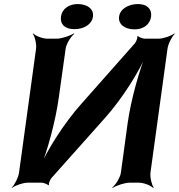

<svg xmlns="http://www.w3.org/2000/svg" viewBox="-20 -902 883 948"><path d="M645 -687 384 -392C295 -293 209 -155 175 -72L179 -71C213 -154 254 -302 270 -418L304 -661C307 -685 330 -722 347 -735L344 -737C326 -725 284 -711 260 -711H214C190 -711 155 -725 144 -737L142 -735C152 -722 161 -685 158 -661L74 -50C71 -26 52 11 38 24L39 26C54 14 93 0 117 0H185C194 0 215 7 218 13L222 11C218 5 228 -16 235 -24L497 -318C586 -417 671 -555 705 -638L702 -639C668 -556 626 -408 610 -292L577 -50C574 -26 551 11 534 24L536 26C554 14 596 0 620 0H666C690 0 725 14 736 26L739 24C729 11 720 -26 723 -50L807 -661C810 -685 829 -722 843 -735L841 -737C826 -725 787 -711 763 -711H695C686 -711 665 -718 662 -724L657 -722C661 -716 652 -695 645 -687ZM347 -758C395 -758 434 -782 439 -820C444 -857 412 -882 364 -882C320 -882 286 -858 281 -820C276 -781 302 -758 347 -758ZM645 -757C689 -757 721 -782 726 -820C731 -857 706 -882 662 -882C614 -882 573 -858 568 -820C563 -782 596 -757 645 -757Z"/></svg>

Font: Asimov
Style: EdgeWideIt
Weight: 500
Designer: Google
Version: Version 2.000980: 2014